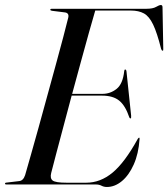

<svg xmlns="http://www.w3.org/2000/svg" viewBox="-29 -735 671 765"><path d="M352.5 0H-3.5Q-9 0 -9 -3Q-9 -7.5 -2.5 -7.5L47.5 -13.5Q63.5 -15 71 -37Q79.5 -67 93.8 -116.8Q108 -166.5 124.8 -227.2Q141.5 -288 159.2 -352.5Q177 -417 193.5 -477.5Q210 -538 223 -587Q236 -636 243 -665Q247 -683 230 -685.5L178 -692Q171.5 -693 171.5 -696.5Q171.5 -700 176.5 -700H554Q580 -700 592.8 -707.5Q605.5 -715 612 -715Q618.5 -715 618.5 -706L621.5 -542.5Q622.5 -533 619 -533Q615.5 -533 613 -540Q597 -604 581.2 -637Q565.5 -670 544.5 -681.5Q523.5 -693 492.5 -693H350.5Q340 -657.5 325.2 -604.5Q310.5 -551.5 293.2 -488.5Q276 -425.5 258.5 -361H379Q410.5 -361 435.5 -380.8Q460.5 -400.5 466 -452Q466.5 -458 470 -458Q474 -458 475 -450L493.5 -274Q494 -264 492 -263.5Q488.5 -262 486 -268Q470.5 -314 446 -334Q421.5 -354 377.5 -354H256.5Q239.5 -290 223.5 -230Q207.5 -170 194.8 -122Q182 -74 175 -46Q169.5 -24.5 180.8 -15.8Q192 -7 236.5 -7H314.5Q371 -7 419.5 -47.2Q468 -87.5 519.5 -181Q523 -186.5 525 -186.5Q528 -186.5 527 -180Q523 -122.5 504 -79.8Q485 -37 456.8 -13.5Q428.5 10 397 10Q385 10 375.5 5Q366 0 352.5 0Z"/></svg>

Font: Fraunces 144pt S000
Style: Italic
Weight: 400
Italic angle: -16°
Version: Version 1.000; ttfautohint (v1.8.3)